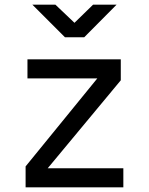

<svg xmlns="http://www.w3.org/2000/svg" viewBox="-20 -805 640 825"><path d="M90 0V-90L398 -468H98V-550H499V-460L185 -82H510V0ZM259 -645 119 -785H218L300 -707L380 -785H481L342 -645Z"/></svg>

Font: JetBrainsMono NF
Style: Regular
Weight: 400
Designer: Philipp Nurullin, Konstantin Bulenkov
Foundry: JetBrains
Version: Version 2.251; ttfautohint (v1.8.3);Nerd Fonts 2.2.2